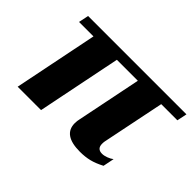

<svg xmlns="http://www.w3.org/2000/svg" viewBox="-96 -723 958 958"><g transform="rotate(45 383.5 -244.0)"><path d="M404 -73Q404 -89 408 -105L477 -445H329L239 0H74L164 -445H62L73 -498H767L756 -445H642L575 -117Q573 -110 573 -97Q573 -61 608 -61Q622 -61 639.5 -67.5Q657 -74 668 -83L656 -24Q620 -5 589.5 2.5Q559 10 523 10Q404 10 404 -73Z"/></g></svg>

Font: Trirong ExtraBold
Style: Italic
Weight: 800
Italic angle: -12°
Designer: Katatrad Team
Foundry: CadsonDemak
Version: Version 1.001